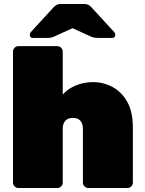

<svg xmlns="http://www.w3.org/2000/svg" viewBox="-20 -941 725 961"><path d="M72 0Q61 0 53 -8Q45 -16 45 -27V-683Q45 -694 53 -702Q61 -710 72 -710H267Q278 -710 286 -702Q294 -694 294 -683V-468Q320 -497 360 -513.5Q400 -530 446 -530Q497 -530 542.5 -506Q588 -482 616.5 -432Q645 -382 645 -303V-27Q645 -16 637 -8Q629 0 618 0H422Q411 0 403 -8Q395 -16 395 -27V-296Q395 -323 382 -337Q369 -351 345 -351Q321 -351 307.5 -337Q294 -323 294 -296V-27Q294 -16 286 -8Q278 0 267 0ZM145 -751Q129 -751 129 -767Q129 -775 134 -780L246 -902Q256 -913 264 -917Q272 -921 283 -921H403Q414 -921 422 -917Q430 -913 440 -902L552 -780Q557 -775 557 -767Q557 -751 541 -751H475Q465 -751 455.5 -752Q446 -753 435 -758L343 -800L251 -758Q241 -753 231 -752Q221 -751 211 -751Z"/></svg>

Font: Rubik Black
Style: Regular
Weight: 900
Designer: Hubert and Fischer
Foundry: Hubert and Fischer
Version: Version 2.300;gftools[0.9.30]